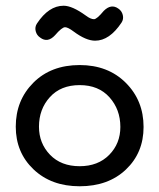

<svg xmlns="http://www.w3.org/2000/svg" viewBox="-20 -637 554 670"><path d="M258 13Q159 13 97 -46Q35 -105 35 -195Q35 -287 96.5 -348.5Q158 -410 258 -410Q357 -410 419 -348Q481 -286 481 -194Q481 -104 419.5 -45.5Q358 13 258 13ZM258 -57Q322 -57 361 -96.5Q400 -136 400 -194Q400 -255 362 -297.5Q324 -340 258 -340Q192 -340 154 -298Q116 -256 116 -195Q116 -137 154.5 -97Q193 -57 258 -57ZM312 -495Q280 -495 237 -527Q217 -542 207 -542Q196 -542 172 -514Q146 -486 120 -506Q108 -514 104.5 -528.5Q101 -543 109 -555Q150 -617 202 -617Q232 -617 279 -583Q296 -570 308 -570Q318 -570 342 -599Q368 -625 393 -607Q405 -599 408.5 -584.5Q412 -570 404 -558Q362 -495 312 -495Z"/></svg>

Font: Hoogli Semibold
Style: Regular
Weight: 600
Designer: Anand Singh Naorem
Foundry: Brand New Type
Version: Version 1.00 b007